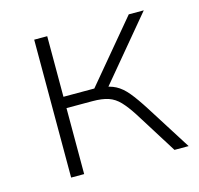

<svg xmlns="http://www.w3.org/2000/svg" viewBox="-79 -571 680 655"><g transform="rotate(-15 261.5 -243.5)"><path d="M95 0V-487H141V-273H250L429 -487H482L290 -257L272 -271Q303 -268 324 -257Q345 -246 364.5 -222.5Q384 -199 410 -158L510 0H460L366 -150Q346 -181 328.5 -199.5Q311 -218 289 -225.5Q267 -233 232 -233H141V0Z"/></g></svg>

Font: Nunito Sans 10pt ExtraLight
Style: Regular
Weight: 250
Designer: Vernon Adams
Foundry: Vernon Adams
Version: Version 3.101;gftools[0.9.27]